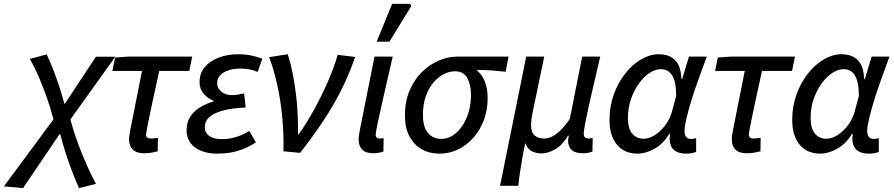

<svg xmlns="http://www.w3.org/2000/svg" viewBox="-107 -781 4616 991"><path d="M12 190 -87 181 169 -165Q154 -223 134 -279.5Q114 -336 92 -386.5Q70 -437 47 -477L134 -500Q148 -472 164.5 -430Q181 -388 197 -340.5Q213 -293 225 -246H228L388 -488H488L256 -164Q273 -102 295.5 -41Q318 20 342 73.5Q366 127 388 168L301 190Q287 159 269.5 115Q252 71 235 18.5Q218 -34 204 -88H200Z M636 10Q597 10 578 -9Q559 -28 559 -62Q559 -72 561 -83.5Q563 -95 565 -108L626 -415H473L487 -484L555 -489H885L870 -415H715Q695 -326 680 -255Q665 -184 656 -139.5Q647 -95 647 -85Q647 -75 654 -70.5Q661 -66 670 -66Q682 -66 690.5 -67.5Q699 -69 708 -70L707 0Q692 4 675 7Q658 10 636 10Z M1013 12Q967 12 931 -2.5Q895 -17 875.5 -44Q856 -71 856 -108Q856 -150 875.5 -179.5Q895 -209 927 -228Q959 -247 995 -257V-261Q966 -272 944.5 -297Q923 -322 923 -356Q923 -403 950 -435Q977 -467 1022.5 -484Q1068 -501 1122 -501Q1159 -501 1188 -495Q1217 -489 1247 -478L1223 -410Q1198 -420 1178 -423.5Q1158 -427 1133 -427Q1098 -427 1071.5 -418Q1045 -409 1029.5 -392.5Q1014 -376 1014 -352Q1014 -325 1036 -307.5Q1058 -290 1090 -290Q1106 -290 1120.5 -292.5Q1135 -295 1153 -299L1161 -226Q1087 -223 1040 -209.5Q993 -196 971.5 -175Q950 -154 950 -125Q950 -95 973.5 -79Q997 -63 1037 -63Q1063 -63 1084.5 -67Q1106 -71 1129.5 -80Q1153 -89 1180 -105L1214 -46Q1179 -24 1147 -11.5Q1115 1 1083 6.5Q1051 12 1013 12Z M1356 0Q1358 -91 1349.5 -179Q1341 -267 1323.5 -345Q1306 -423 1282 -486L1378 -501Q1392 -459 1402.5 -407.5Q1413 -356 1420 -300Q1427 -244 1429.5 -189.5Q1432 -135 1431 -88H1435Q1478 -149 1516 -218.5Q1554 -288 1585 -359Q1616 -430 1636 -498L1726 -487Q1696 -399 1655 -317.5Q1614 -236 1561 -156Q1508 -76 1442 8Z M1818 10Q1781 10 1762.5 -9Q1744 -28 1744 -62Q1744 -72 1746 -83.5Q1748 -95 1750 -108L1826 -489H1920Q1895 -380 1875 -293Q1855 -206 1843.5 -151.5Q1832 -97 1832 -85Q1832 -75 1838 -70.5Q1844 -66 1853 -66Q1857 -66 1862 -66.5Q1867 -67 1873 -69L1872 1Q1862 5 1848.5 7.5Q1835 10 1818 10ZM1837 -566 1917 -761H2010L2016 -750L1903 -566Z M2161 12Q2110 12 2070 -10.5Q2030 -33 2006.5 -77Q1983 -121 1983 -185Q1983 -257 2007 -313.5Q2031 -370 2070.5 -409Q2110 -448 2158 -468.5Q2206 -489 2255 -489H2518L2503 -411Q2464 -415 2429 -417.5Q2394 -420 2356 -420V-416Q2382 -395 2396 -359Q2410 -323 2410 -274Q2410 -214 2391 -162.5Q2372 -111 2337.5 -71.5Q2303 -32 2258 -10Q2213 12 2161 12ZM2171 -64Q2201 -64 2228.5 -81Q2256 -98 2277.5 -129Q2299 -160 2311.5 -201.5Q2324 -243 2324 -291Q2324 -343 2305 -378Q2286 -413 2242 -413Q2210 -413 2180 -396.5Q2150 -380 2126.5 -350.5Q2103 -321 2089.5 -280Q2076 -239 2076 -188Q2076 -124 2102.5 -94Q2129 -64 2171 -64Z M2474 178 2609 -489H2702L2642 -200Q2638 -183 2636 -165.5Q2634 -148 2634 -137Q2634 -97 2653 -81.5Q2672 -66 2701 -66Q2720 -66 2740 -75Q2760 -84 2783 -105.5Q2806 -127 2834 -167L2898 -489H2991Q2967 -386 2947.5 -301.5Q2928 -217 2917 -162.5Q2906 -108 2906 -93Q2906 -76 2913 -71Q2920 -66 2930 -66Q2935 -66 2941 -67Q2947 -68 2952 -69L2951 1Q2941 5 2929.5 7.5Q2918 10 2902 10Q2863 10 2844.5 -6Q2826 -22 2825 -53Q2825 -58 2826 -63.5Q2827 -69 2829 -81H2825Q2796 -32 2758.5 -10.5Q2721 11 2688 11Q2661 11 2638 -0.5Q2615 -12 2604 -43Q2594 5 2588 40.5Q2582 76 2577 108Q2572 140 2568 178Z M3184 12Q3116 12 3077.5 -34Q3039 -80 3039 -163Q3039 -233 3061.5 -294.5Q3084 -356 3121 -402.5Q3158 -449 3203 -475Q3248 -501 3293 -501Q3347 -501 3377.5 -470.5Q3408 -440 3410 -373H3414L3449 -489H3541Q3521 -434 3500 -376.5Q3479 -319 3462.5 -265.5Q3446 -212 3436 -169.5Q3426 -127 3426 -104Q3426 -85 3434.5 -74.5Q3443 -64 3460 -64Q3469 -64 3475 -65.5Q3481 -67 3486 -68V3Q3474 8 3461.5 10Q3449 12 3432 12Q3397 12 3374.5 -4.5Q3352 -21 3349 -62Q3349 -66 3350 -74Q3351 -82 3351 -90H3347Q3317 -39 3271.5 -13.5Q3226 12 3184 12ZM3215 -65Q3237 -65 3260 -76.5Q3283 -88 3303.5 -108Q3324 -128 3339 -153Q3354 -178 3361 -204L3383 -286Q3383 -358 3363 -391Q3343 -424 3304 -424Q3275 -424 3245 -404Q3215 -384 3190 -349Q3165 -314 3149.5 -269Q3134 -224 3134 -173Q3134 -118 3156 -91.5Q3178 -65 3215 -65Z M3747 10Q3708 10 3689 -9Q3670 -28 3670 -62Q3670 -72 3672 -83.5Q3674 -95 3676 -108L3737 -415H3584L3598 -484L3666 -489H3996L3981 -415H3826Q3806 -326 3791 -255Q3776 -184 3767 -139.5Q3758 -95 3758 -85Q3758 -75 3765 -70.5Q3772 -66 3781 -66Q3793 -66 3801.5 -67.5Q3810 -69 3819 -70L3818 0Q3803 4 3786 7Q3769 10 3747 10Z M4127 12Q4059 12 4020.5 -34Q3982 -80 3982 -163Q3982 -233 4004.5 -294.5Q4027 -356 4064 -402.5Q4101 -449 4146 -475Q4191 -501 4236 -501Q4290 -501 4320.5 -470.5Q4351 -440 4353 -373H4357L4392 -489H4484Q4464 -434 4443 -376.5Q4422 -319 4405.5 -265.5Q4389 -212 4379 -169.5Q4369 -127 4369 -104Q4369 -85 4377.5 -74.5Q4386 -64 4403 -64Q4412 -64 4418 -65.5Q4424 -67 4429 -68V3Q4417 8 4404.5 10Q4392 12 4375 12Q4340 12 4317.5 -4.5Q4295 -21 4292 -62Q4292 -66 4293 -74Q4294 -82 4294 -90H4290Q4260 -39 4214.5 -13.5Q4169 12 4127 12ZM4158 -65Q4180 -65 4203 -76.5Q4226 -88 4246.5 -108Q4267 -128 4282 -153Q4297 -178 4304 -204L4326 -286Q4326 -358 4306 -391Q4286 -424 4247 -424Q4218 -424 4188 -404Q4158 -384 4133 -349Q4108 -314 4092.5 -269Q4077 -224 4077 -173Q4077 -118 4099 -91.5Q4121 -65 4158 -65Z"/></svg>

Font: Source Sans 3 Medium
Style: Italic
Weight: 500
Italic angle: -11°
Designer: Paul D. Hunt
Foundry: Adobe
Version: Version 3.052;hotconv 1.1.0;makeotfexe 2.6.0